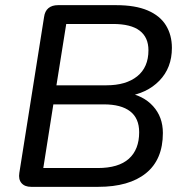

<svg xmlns="http://www.w3.org/2000/svg" viewBox="-20 -725 719 745"><path d="M101 0Q76 0 63.5 -14.5Q51 -29 55 -54L151 -659Q154 -682 168 -693.5Q182 -705 205 -705H431Q505 -705 553 -684.5Q601 -664 624 -626.5Q647 -589 647 -539Q647 -462 598.5 -412Q550 -362 470 -351V-366Q536 -355 574 -313Q612 -271 612 -209Q612 -106 546.5 -53Q481 0 361 0ZM148 -73H359Q440 -73 480 -109Q520 -145 520 -212Q520 -266 485 -293Q450 -320 383 -320H187ZM199 -394H393Q469 -394 512.5 -429Q556 -464 556 -530Q556 -580 522 -606Q488 -632 418 -632H237Z"/></svg>

Font: Nunito ExtraLight Medium
Style: Italic
Weight: 500
Italic angle: -9°
Version: Version 3.602